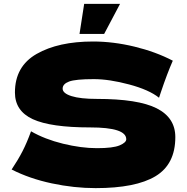

<svg xmlns="http://www.w3.org/2000/svg" viewBox="-20 -960 964 990"><path d="M140 -283Q211 -242 305 -219Q399 -196 480 -196Q563 -196 597 -210.5Q631 -225 631 -242Q631 -303 445 -303Q241 -303 149 -345.5Q57 -388 57 -483Q57 -618 169 -682Q281 -746 460 -746Q564 -746 673.5 -719.5Q783 -693 871 -647Q842 -581 810 -486Q804 -466 800 -456Q749 -497 646 -524.5Q543 -552 464 -552Q369 -552 336 -539.5Q303 -527 303 -503Q303 -479 348.5 -464.5Q394 -450 480 -450Q692 -450 788 -401.5Q884 -353 884 -253Q884 -113 782 -51.5Q680 10 473 10Q362 10 247 -14.5Q132 -39 40 -86Q74 -137 96.5 -181Q119 -225 140 -283ZM517 -785H390L414 -940H599Z"/></svg>

Font: Mantou Sans
Style: Regular
Weight: 400
Designer: Mant0u / artakana
Foundry: Mant0u / artakana
Version: Version 1.001;October 22, 2023;FontCreator 14.0.0.2901 64-bi